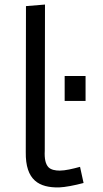

<svg xmlns="http://www.w3.org/2000/svg" viewBox="-20 -818 457 848"><path d="M265.6 -372.1H357.9V-482.4H265.6ZM93.8 -147C91.8 -20.5 153.8 11.2 240.7 9.8C267.6 8.8 308.6 1 349.1 -9.8L333.5 -81.1C300.8 -72.3 268.6 -64.5 243.7 -64.5C225.1 -64.5 205.6 -67.9 194.3 -79.1C181.2 -92.8 175.8 -116.2 177.7 -152.3L178.7 -797.9L94.7 -791Z"/></svg>

Font: Duru Sans
Style: Regular
Weight: 400
Designer: Onur Yazıcıgil
Foundry: Onur Yazıcıgil
Version: Version 1.002